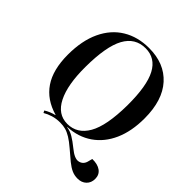

<svg xmlns="http://www.w3.org/2000/svg" viewBox="-246 -904 1246 1246"><g transform="rotate(45 377.0 -281.0)"><path d="M58 -342Q58 -470 100.5 -560.5Q143 -651 220.5 -698Q298 -745 401 -745Q542 -745 622.5 -656Q703 -567 703 -401Q703 -283 664.5 -196.5Q626 -110 555 -61Q484 -12 388 -7V-5Q419 -1 447.5 16Q476 33 513 63Q565 106 597.5 99Q630 92 640 59L649 25Q698 24 726 44.5Q754 65 754 103Q754 139 731 161Q708 183 671 183Q642 183 617.5 172Q593 161 564.5 138Q536 115 496 80Q461 50 435 34Q409 18 386 11.5Q363 5 335 5Q298 5 267.5 14.5Q237 24 214 38L206 23Q237 3 278 -7V-9Q169 -40 113.5 -122Q58 -204 58 -342ZM195 -366Q194 -202 239.5 -111.5Q285 -21 373 -21Q463 -21 512.5 -107Q562 -193 564 -382Q565 -561 520.5 -644.5Q476 -728 386 -728Q291 -728 243.5 -641.5Q196 -555 195 -366Z"/></g></svg>

Font: Literata 72pt SemiBold
Style: Italic
Weight: 600
Italic angle: -2°
Designer: Latin by Veronika Burian and Jose Scaglione. Greek by Irene Vlachou. Cyrillic by Vera Evstafieva
Foundry: TypeTogether
Version: Version 3.002